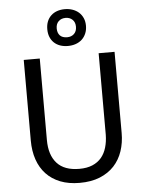

<svg xmlns="http://www.w3.org/2000/svg" viewBox="-64 -1031 825 1091"><g transform="rotate(-5 349.0 -485.5)"><path d="M607.9 -714.8V-252Q607.9 -196.3 591.8 -148.4Q575.7 -100.6 543.2 -65.4Q510.7 -30.3 461.7 -10.3Q412.6 9.8 346.2 9.8Q283.7 9.8 235.8 -9Q188 -27.8 155.5 -62.5Q123 -97.2 106.4 -145.8Q89.8 -194.3 89.8 -253.9V-713.9H181.2V-249Q181.2 -163.6 223.4 -116.7Q265.6 -69.8 351.1 -69.8Q394.5 -69.8 425.8 -83Q457 -96.2 477.1 -120.1Q497.1 -144 506.8 -177.2Q516.6 -210.4 517.1 -250V-714.8ZM459 -877Q459 -852.1 450.4 -832.3Q441.9 -812.5 427 -798.8Q412.1 -785.2 391.6 -778.1Q371.1 -771 347.2 -771Q322.8 -771 302.7 -778.1Q282.7 -785.2 268.3 -798.8Q253.9 -812.5 246.1 -831.8Q238.3 -851.1 238.3 -876Q238.3 -900.9 246.1 -920.2Q253.9 -939.5 268.3 -953.1Q282.7 -966.8 302.7 -973.9Q322.8 -981 347.2 -981Q370.6 -981 391.1 -973.9Q411.6 -966.8 426.8 -953.4Q441.9 -939.9 450.4 -920.7Q459 -901.4 459 -877ZM401.9 -876Q401.9 -901.9 386.5 -916.5Q371.1 -931.2 347.2 -931.2Q322.8 -931.2 307.4 -916.5Q292 -901.9 292 -876Q292 -850.1 305.9 -835.4Q319.8 -820.8 347.2 -820.8Q371.1 -820.8 386.5 -835.4Q401.9 -850.1 401.9 -876Z"/></g></svg>

Font: Droid Sans
Style: Regular
Weight: 400
Foundry: Ascender Corporation
Version: Version 1.00 build 114